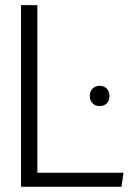

<svg xmlns="http://www.w3.org/2000/svg" viewBox="-20 -720 537 740"><path d="M61 0V-700.2H124V-54.2H456.1L448.2 0ZM363.8 -389.2Q380.9 -389.2 391.4 -378.7Q401.9 -368.2 401.9 -350.1Q401.9 -332 391.4 -321.5Q380.9 -311 363.8 -311Q347.2 -311 336.7 -321.8Q326.2 -332.5 326.2 -350.1Q326.2 -367.7 336.7 -378.4Q347.2 -389.2 363.8 -389.2Z"/></svg>

Font: LT Hoop Light
Style: Regular
Weight: 300
Designer: Daniel Lyons
Foundry: LyonsType
Version: Version 1.000